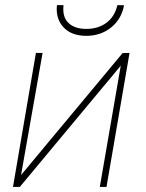

<svg xmlns="http://www.w3.org/2000/svg" viewBox="-20 -737 576 757"><path d="M463.4 -527.8 490.7 -528.3 399.9 0H373.5L456.1 -478L58.1 0H31.2L121.6 -528.3H147.9L63 -46.9ZM469.2 -716.3Q458.5 -660.6 417.5 -628.2Q376.5 -595.7 320.3 -595.7Q261.7 -595.7 230.2 -629.6Q198.7 -663.6 204.6 -716.8H230.5Q225.1 -670.4 249.8 -646.7Q274.4 -623 320.3 -623Q366.7 -623 399.4 -647Q432.1 -670.9 442.9 -716.8Z"/></svg>

Font: Roboto Thin
Style: Italic
Weight: 250
Italic angle: -12°
Designer: Google
Version: Version 2.134; 2016